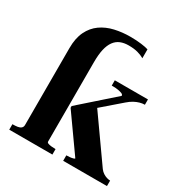

<svg xmlns="http://www.w3.org/2000/svg" viewBox="-174 -896 990 1033"><g transform="rotate(30 321.0 -379.5)"><path d="M633 0H361V-34H363Q370 -34 381.5 -35Q393 -36 402 -38.5Q411 -41 411 -44L253 -267V-278L459 -460Q459 -468 449.5 -472Q440 -476 425.5 -478.5Q411 -481 396 -481H385V-514H591V-481H590Q576 -481 560 -476.5Q544 -472 527.5 -463Q511 -454 494 -439L346 -311L368 -351L568 -68Q577 -56 588.5 -48.5Q600 -41 612 -37.5Q624 -34 632 -34H633ZM87 -542Q87 -604 107.5 -646Q128 -688 163.5 -713Q199 -738 245 -748.5Q291 -759 341 -759Q379 -759 409.5 -755Q440 -751 454 -746V-691Q437 -701 413.5 -707.5Q390 -714 356 -714Q328 -714 306 -705Q284 -696 269 -675.5Q254 -655 246.5 -622.5Q239 -590 239 -542V-49Q239 -43 246.5 -40Q254 -37 266.5 -35.5Q279 -34 293 -34H294V0H26V-34H27Q44 -34 57.5 -36Q71 -38 79 -45Q87 -52 87 -64Z"/></g></svg>

Font: Roboto Serif 144pt SemiBold
Style: Regular
Weight: 600
Version: Version 1.008